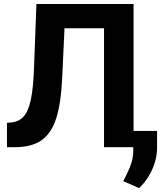

<svg xmlns="http://www.w3.org/2000/svg" viewBox="-20 -739 809 964"><path d="M15 0V-122.3L35 -124Q74.5 -127.2 98.7 -154Q122.9 -180.8 135.1 -239.8Q147.4 -298.9 150.8 -399L162.9 -718.8H650.6V0H502.3V-597.1H303.9L292.2 -346.7Q286.8 -226.1 263.7 -149.5Q240.6 -72.9 190.8 -36.5Q140.9 0 54.3 0ZM768.6 -81.6V2.3Q768.7 40.7 757 78.2Q745.3 115.6 725 148.3Q704.7 181.1 678.1 205.5L599 170.3Q610.1 147.8 621.5 124.9Q633 102 641.1 74.3Q649.2 46.7 649.2 10.9V-81.6Z"/></svg>

Font: Inter Display V
Style: Regular
Weight: 400
Designer: Rasmus Andersson
Foundry: rsms
Version: Version 3.015;git-src